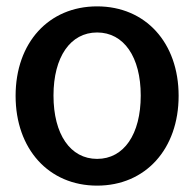

<svg xmlns="http://www.w3.org/2000/svg" viewBox="-20 -571 610 603"><path d="M285 12C437 12 541 -103 541 -270C541 -437 437 -551 285 -551C133 -551 29 -437 29 -270C29 -103 133 12 285 12ZM285 -72C201 -72 148 -149 148 -271C148 -392 201 -469 285 -469C369 -469 422 -392 422 -271C422 -149 369 -72 285 -72Z"/></svg>

Font: Ronzino Medium
Style: Regular
Weight: 500
Designer: Nunzio Mazzaferro
Foundry: Collletttivo
Version: Version 1.000;Glyphs 3.3 (3337)